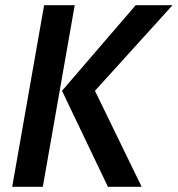

<svg xmlns="http://www.w3.org/2000/svg" viewBox="-20 -720 685 740"><path d="M150 -700H268L145 0H27ZM219 -370 503 -700H645L346 -370L526 0H396Z"/></svg>

Font: Cabin SemiBold
Style: Italic
Weight: 600
Italic angle: -7°
Designer: Pablo Impallari
Foundry: Pablo Impallari. http://www.impallari.com Igino Marini. http://www.ikern.com
Version: Version 2.200